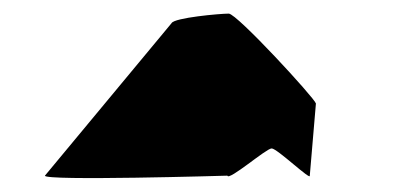

<svg xmlns="http://www.w3.org/2000/svg" viewBox="-20 -822 612 282"><path d="M46 -564C44 -556 314 -564 314 -564C316 -556 371 -604 379 -604C387 -604 437 -556 435 -564L444 -670C442 -678 328 -802 316 -802C303 -802 236 -796 232 -788Z"/></svg>

Font: Ampere
Style: Ext
Weight: 400
Version: Version 1